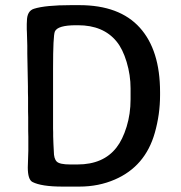

<svg xmlns="http://www.w3.org/2000/svg" viewBox="-20 -709 685 728"><path d="M475.1 -332.5V-373.5Q475.1 -424.3 460.2 -473.9Q445.3 -523.4 421.9 -551.8Q371.6 -613.3 275.9 -613.3H268.6Q198.2 -613.3 188 -589.4Q181.2 -573.2 181.2 -449.7V-221.7L181.6 -207Q181.6 -199.7 181.6 -192.4L182.6 -163.6L184.1 -134.8Q184.1 -107.4 195.1 -96.4Q206.1 -85.4 246.1 -85.4H273.9Q372.1 -85.4 421.9 -149.9Q444.8 -179.2 460 -228.3Q475.1 -277.3 475.1 -332.5ZM248.5 -689.5H280.8Q433.1 -689.5 510 -604.2Q586.9 -519 586.9 -359.9V-348.1Q586.9 -275.4 566.9 -205.1Q530.8 -78.1 415.5 -28.3Q354 -1.5 280.8 -1.5H216.8Q137.2 -1.5 103 -19Q85.4 -28.3 85.4 -74.2L87.4 -137.7V-190.4L86.9 -211.9V-264.6L86.4 -285.6V-338.9L85.9 -359.9Q85.9 -370.6 85.9 -381.3L83.5 -505.9Q83.5 -521 83.5 -536.1L82 -587.4L81.5 -597.7V-618.2L82 -627.9Q82 -667.5 108.9 -675.8Q152.3 -689.5 248.5 -689.5Z"/></svg>

Font: Averia Sans Libre
Style: Regular
Weight: 400
Version: Version 1.002